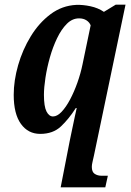

<svg xmlns="http://www.w3.org/2000/svg" viewBox="-20 -566 562 826"><path d="M280 40Q284 22 290 -8Q296 -38 302 -65Q308 -92 310 -101H306Q276 -54 242 -22Q208 10 153 10Q101 10 70 -33Q39 -76 39 -158Q39 -219 58 -285.5Q77 -352 112.5 -410Q148 -468 197.5 -505Q247 -542 308 -545Q337 -546 369.5 -539Q402 -532 427 -515L478 -546H520L384 104Q381 118 378 130.5Q375 143 375 152Q375 174 387.5 182Q400 190 416 190H444L433 240H241ZM208 -65Q226 -65 245 -85Q264 -105 281.5 -138Q299 -171 313 -210.5Q327 -250 335 -289L370 -457Q365 -470 352 -478.5Q339 -487 320 -487Q291 -487 267.5 -463.5Q244 -440 225.5 -401.5Q207 -363 194.5 -318.5Q182 -274 175.5 -231.5Q169 -189 169 -158Q169 -108 180 -86.5Q191 -65 208 -65Z"/></svg>

Font: Noto Serif ExtraCondensed
Style: Bold Italic
Weight: 700
Width: 2
Italic angle: -12°
Designer: Monotype Design Team
Foundry: Monotype Imaging Inc.
Version: Version 2.013; ttfautohint (v1.8.4.7-5d5b)